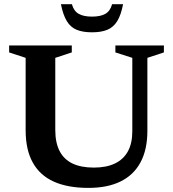

<svg xmlns="http://www.w3.org/2000/svg" viewBox="-20 -904 844 936"><path d="M625 -264V-622L542.5 -648.5V-682.5H779V-648.5L698.5 -622V-266.5Q698.5 -175 665.2 -113Q632 -51 568 -19.5Q504 12 411 12Q310.5 12 242.5 -18.5Q174.5 -49 139.8 -111.5Q105 -174 105 -269V-622L24.5 -648.5V-682.5H330V-648.5L249.5 -622V-270.5Q249.5 -208.5 270.5 -167.8Q291.5 -127 333.2 -107Q375 -87 437.5 -87Q498.5 -87 540.2 -107Q582 -127 603.5 -166.2Q625 -205.5 625 -264ZM428.5 -823Q470.5 -823 494 -836.8Q517.5 -850.5 526.5 -883.5H580Q570 -831 551.5 -801Q533 -771 503.2 -758.8Q473.5 -746.5 428.5 -746.5Q383.5 -746.5 353.8 -758.8Q324 -771 305.8 -801Q287.5 -831 277 -883.5H330.5Q339.5 -850.5 363.2 -836.8Q387 -823 428.5 -823Z"/></svg>

Font: Newsreader SemiBold
Style: Regular
Weight: 600
Designer: Hugues Gentile
Foundry: Production Type
Version: Version 1.003